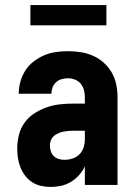

<svg xmlns="http://www.w3.org/2000/svg" viewBox="-20 -730 540 758"><path d="M181 8Q161 8 142.5 4Q124 0 108 -10Q92 -20 80 -35.5Q68 -51 61 -68.5Q54 -86 51 -105Q48 -124 48 -143Q48 -170 54.5 -196.5Q61 -223 76.5 -245Q92 -267 115 -282Q138 -297 163.5 -306Q189 -315 215.5 -318Q242 -321 269 -321H315V-346Q315 -360 311.5 -374Q308 -388 299 -399Q290 -410 276.5 -415.5Q263 -421 248 -421Q236 -421 223.5 -417.5Q211 -414 201.5 -405.5Q192 -397 187.5 -385Q183 -373 183 -360H54Q54 -384 60.5 -407.5Q67 -431 80 -451.5Q93 -472 112.5 -487Q132 -502 154 -511.5Q176 -521 200 -524.5Q224 -528 248 -528Q274 -528 299 -524Q324 -520 347 -510Q370 -500 389.5 -482.5Q409 -465 421.5 -443Q434 -421 439 -396Q444 -371 444 -346V0H315V-73Q306 -54 292 -38.5Q278 -23 260 -12Q242 -1 221.5 3.5Q201 8 181 8ZM234 -99Q250 -99 266 -104Q282 -109 293.5 -120.5Q305 -132 310 -148Q315 -164 315 -180V-214H269Q259 -214 249 -213Q239 -212 229 -210Q219 -208 209 -203.5Q199 -199 191.5 -192Q184 -185 180.5 -175.5Q177 -166 177 -155Q177 -144 180.5 -133Q184 -122 192 -114Q200 -106 211.5 -102.5Q223 -99 234 -99ZM100 -630V-710H400V-630Z"/></svg>

Font: Iosevka Curly Heavy
Style: Regular
Weight: 900
Monospace: yes
Designer: Belleve Invis
Foundry: Belleve Invis
Version: Version 22.1.2; ttfautohint (v1.8.4)